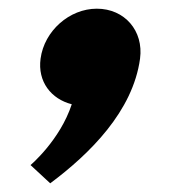

<svg xmlns="http://www.w3.org/2000/svg" viewBox="-20 -234 389 442"><path d="M202.9 -214C139.9 -214 82 -163 73.4 -99C66.2 -46 97.8 -6 145.2 6C118 89 50.3 146 50.3 146L95.6 188C186.8 120 286 22 302.4 -99C311 -163 266.9 -214 202.9 -214Z"/></svg>

Font: Hussar Techniczny
Style: Bold 
Weight: 700
Foundry: Cannot Into Space Fonts
Version: Version 0.77